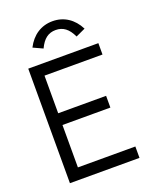

<svg xmlns="http://www.w3.org/2000/svg" viewBox="-149 -897 798 983"><g transform="rotate(-20 250.0 -405.0)"><path d="M168 -694C190 -741 218 -762 258 -762C298 -762 326 -741 348 -694L400 -718C370 -777 320 -810 258 -810C196 -810 146 -777 116 -718ZM59 0H438V-62H125V-293H386V-357H125V-562H441V-624H59Z"/></g></svg>

Font: Inconsolata
Style: Regular
Weight: 400
Monospace: yes
Designer: Raph Levien, Cyreal, Brenton Simpson
Foundry: Raph Levien, Cyreal, Google
Version: Version 3.100